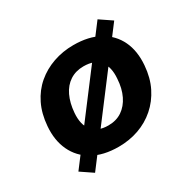

<svg xmlns="http://www.w3.org/2000/svg" viewBox="-140 -699 903 901"><g transform="rotate(-30 311.5 -248.0)"><path d="M285 11Q202 11 146 -21Q90 -53 63.5 -109.5Q37 -166 43 -240Q48 -305 72.5 -355Q97 -405 137 -439Q177 -473 228.5 -491Q280 -509 338 -509Q421 -509 477 -477.5Q533 -446 559.5 -390.5Q586 -335 580 -260Q575 -195 550 -145Q525 -95 485 -60Q445 -25 394 -7Q343 11 285 11ZM293 -100Q336 -100 367 -121Q398 -142 416.5 -180Q435 -218 438 -269Q443 -330 416.5 -364.5Q390 -399 329 -399Q287 -399 255.5 -378.5Q224 -358 206 -320Q188 -282 184 -231Q179 -169 206.5 -134.5Q234 -100 293 -100ZM127 61 62 17 497 -557 562 -513Z"/></g></svg>

Font: Nunito Sans 9pt ExtraBold
Style: Italic
Weight: 800
Italic angle: -9°
Version: Version 3.101;gftools[0.9.27]